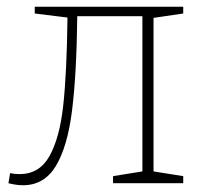

<svg xmlns="http://www.w3.org/2000/svg" viewBox="-20 -543 606 569"><path d="M523 -503 435 -490V-35L523 -21V0H315V-21L402 -35V-495H209Q207 -323 193.5 -215.5Q180 -108 145.5 -51Q111 6 48 6Q29 6 5 0L10 -30Q23 -27 38 -27Q97 -27 127 -81Q157 -135 167.5 -231.5Q178 -328 180 -491L83 -503V-523H523Z"/></svg>

Font: Bitter Pro ExtraLight
Style: Regular
Weight: 275
Designer: Sol Matas, and Bitter project Authors
Foundry: Sol Matas
Version: Version 1.010